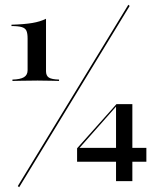

<svg xmlns="http://www.w3.org/2000/svg" viewBox="-20 -716 656 807"><path d="M32.3 -375.8V-381.5Q65.3 -382.3 80.6 -391.5Q96 -400.8 96 -421V-554Q96 -575.8 91.1 -586.7Q86.3 -597.6 71.8 -602Q57.3 -606.5 28.2 -606.5V-612.1Q82.3 -613.7 115.7 -619.4Q149.2 -625 173.4 -637.1V-416.9Q173.4 -397.6 185.5 -389.9Q197.6 -382.3 228.2 -381.5V-375.8Q212.1 -376.6 195.6 -376.6Q179 -376.6 164.5 -377Q150 -377.4 137.9 -377.4Q124.2 -377.4 107.3 -377Q90.3 -376.6 71.8 -376.6Q53.2 -376.6 32.3 -375.8ZM60.5 71 54.8 66.1 519.4 -696 525 -691.1ZM304 -36.3V-92.7L469.4 -278.2L471.8 -272.6L312.1 -91.9L310.5 -94.4H595.2V-36.3ZM467.7 45.2V-271L469.4 -278.2H536.3V45.2Z"/></svg>

Font: Playfair 144pt SemiExpanded Medium
Style: Regular
Weight: 500
Width: 6
Designer: Claus Eggers Sørensen
Foundry: Claus Eggers Sørensen
Version: Version 2.203